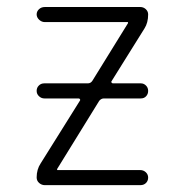

<svg xmlns="http://www.w3.org/2000/svg" viewBox="-20 -540 540 560"><path d="M98.6 -63.5 212.9 -246.1Q214.8 -248 213.4 -250.5Q211.9 -252.9 209 -252.9H109.4Q100.6 -252.9 93.8 -259.3Q86.9 -265.6 86.9 -274.9Q86.9 -284.2 93.3 -290.5Q99.6 -296.9 109.4 -296.9H236.3Q244.1 -296.9 249 -303.7L353.5 -472.7V-473.6Q353.5 -475.6 352.5 -475.6H110.4Q101.6 -475.6 94.2 -482.4Q86.9 -489.3 86.9 -498Q86.9 -506.8 93.8 -513.2Q100.6 -519.5 110.4 -519.5H389.6Q398.4 -519.5 405.3 -513.2Q412.1 -506.8 412.1 -498Q412.1 -473.6 401.4 -457L305.7 -303.7Q303.7 -301.8 305.2 -299.3Q306.6 -296.9 309.6 -296.9H390.6Q399.4 -296.9 405.8 -290.5Q412.1 -284.2 412.1 -274.9Q412.1 -265.6 406.2 -259.3Q400.4 -252.9 390.6 -252.9H283.2Q275.4 -252.9 269.5 -246.1L146.5 -46.9V-45.9Q146.5 -43.9 147.5 -43.9H389.6Q398.4 -43.9 405.3 -37.6Q412.1 -31.2 412.1 -22Q412.1 -12.7 405.8 -6.3Q399.4 0 389.6 0H110.4Q101.6 0 94.2 -6.3Q86.9 -12.7 86.9 -22.5Q86.9 -45.9 98.6 -63.5Z"/></svg>

Font: Rounded Mgen+ 1m light
Style: Regular
Weight: 200
Designer: [Source Han Sans]
Ryoko NISHIZUKA  (kana & ideographs); Paul D. Hunt (Latin, Greek & Cyrillic); Wenlong ZHANG  (bopomofo
Version: Version 1.059.20150602